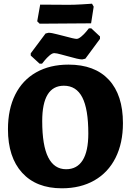

<svg xmlns="http://www.w3.org/2000/svg" viewBox="-20 -1005 706 1037"><path d="M23 -307Q23 -415 62 -493.5Q101 -572 175 -614Q249 -656 350 -656Q492 -656 568 -574Q644 -492 644 -340Q644 -232 604 -152.5Q564 -73 489.5 -30.5Q415 12 314 12Q176 12 99.5 -72Q23 -156 23 -307ZM457 -284Q457 -416 424.5 -479Q392 -542 325 -542Q208 -542 208 -351Q208 -219 240.5 -155Q273 -91 337 -91Q396 -91 426.5 -139.5Q457 -188 457 -284ZM146 -705V-717L226 -824L242 -828Q258 -828 287.5 -820Q317 -812 323 -811Q381 -795 394 -795Q404 -795 419 -807.5Q434 -820 445.5 -834Q457 -848 460 -852H473L520 -808V-795L441 -688L424 -684Q405 -684 343 -702Q338 -703 311.5 -710.5Q285 -718 273 -718Q262 -718 247.5 -705.5Q233 -693 221.5 -679Q210 -665 207 -661H194ZM181 -890 197 -980 351 -979Q382 -979 423 -981.5Q464 -984 477 -985L486 -969L472 -879L331 -878L194 -877Z"/></svg>

Font: Alegreya ExtraBold
Style: Regular
Weight: 800
Designer: Juan Pablo del Peral
Foundry: Huerta Tipografica
Version: Version 2.007; ttfautohint (v1.6)